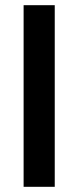

<svg xmlns="http://www.w3.org/2000/svg" viewBox="-20 -720 301 740"><path d="M71 0V-700H191V0Z"/></svg>

Font: DM Sans SemiBold
Style: Regular
Weight: 600
Designer: Colophon Foundry, Jonny Pinhorn
Foundry: Colophon Foundry
Version: Version 4.004; ttfautohint (v1.8.4.7-5d5b)